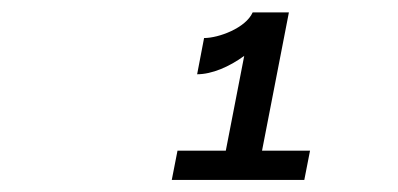

<svg xmlns="http://www.w3.org/2000/svg" viewBox="-20 -848 660 318"><path d="M318 -785 306.5 -725C331 -725 360 -737.5 384.5 -755.5L354 -598.5H274L264.5 -550H484L493.5 -598.5H414L458.5 -827.5H398.5C387 -801.5 342 -785 318 -785Z"/></svg>

Font: Monaspace Argon
Style: Italic
Weight: 400
Italic angle: -11°
Designer: Riley Cran & the Lettermatic Team
Foundry: Lettermatic
Version: Version 1.101 (Monaspace Argon)